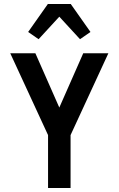

<svg xmlns="http://www.w3.org/2000/svg" viewBox="-20 -935 590 955"><path d="M219 0V-263L31 -670H156L275 -400L394 -670H519L331 -263V0ZM172 -740 120 -776 218 -915H332L430 -776L378 -740L275 -852Z"/></svg>

Font: Lode Term
Style: Bold
Weight: 700
Monospace: yes
Designer: Belleve Invis
Foundry: Belleve Invis
Version: Version 29.2.0